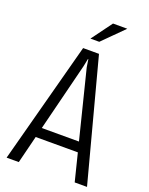

<svg xmlns="http://www.w3.org/2000/svg" viewBox="-178 -1076 905 1166"><g transform="rotate(20 275.0 -493.0)"><path d="M410.6 -178.2H138.2L93.8 0H15.1L224.1 -784.2H326.7L534.7 0H455.1ZM394.5 -242.2 284.7 -681.6 276.9 -731.9H274.4L264.2 -681.6L154.3 -242.2ZM343.8 -986.3H436L303.2 -853.5H246.1Z"/></g></svg>

Font: Decalotype Light
Style: Regular
Weight: 300
Designer: Alfredo Marco Pradil
Foundry: Alfredo Marco Pradil
Version: Version 1.0